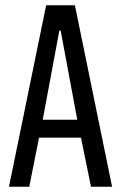

<svg xmlns="http://www.w3.org/2000/svg" viewBox="-20 -708 458 728"><path d="M14 0 155 -688H264L405 0H325L287 -186H128L91 0ZM142 -254H273L210 -592H205Z"/></svg>

Font: Saira ExtraCondensed Medium
Style: Regular
Weight: 500
Width: 2
Designer: Hector Gatti with collaboration of the Omnibus-Type team
Foundry: Omnibus-Type
Version: Version 1.101